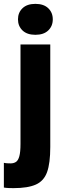

<svg xmlns="http://www.w3.org/2000/svg" viewBox="-46 -760 340 993"><path d="M24 213Q13 213 -1 212.5Q-15 212 -26 210V82Q-18 84 -8.5 84.5Q1 85 9 85Q25 85 36.5 77.5Q48 70 54 48Q60 26 60 -15V-530H214V0Q214 84 197.5 130Q181 176 139.5 194.5Q98 213 24 213ZM137 -580Q94 -580 70.5 -602.5Q47 -625 47 -660Q47 -695 70.5 -717.5Q94 -740 137 -740Q180 -740 203.5 -717.5Q227 -695 227 -660Q227 -625 203.5 -602.5Q180 -580 137 -580Z"/></svg>

Font: Golos Text
Style: Bold
Weight: 700
Designer: A.Korolkova, Vitaly Kuzmin
Foundry: ParaType Ltd
Version: Version 2.004